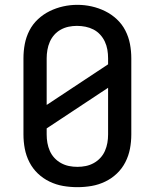

<svg xmlns="http://www.w3.org/2000/svg" viewBox="-20 -766 640 794"><path d="M300 8Q270 8 241 3Q212 -2 185 -15Q158 -28 136.5 -48.5Q115 -69 101.5 -95.5Q88 -122 82.5 -151Q77 -180 77 -210V-525Q77 -555 82.5 -584Q88 -613 101.5 -639.5Q115 -666 137 -686.5Q159 -707 185.5 -720Q212 -733 241 -739.5Q270 -746 300 -746Q330 -746 359 -739.5Q388 -733 414.5 -720Q441 -707 463 -686.5Q485 -666 498.5 -639.5Q512 -613 517.5 -584Q523 -555 523 -525V-210Q523 -180 517.5 -151Q512 -122 498.5 -95.5Q485 -69 463.5 -48.5Q442 -28 415 -15Q388 -2 359 3Q330 8 300 8ZM173 -332 427 -500V-525Q427 -543 424 -560.5Q421 -578 413.5 -594Q406 -610 394 -623Q382 -636 366.5 -644Q351 -652 333.5 -655.5Q316 -659 298 -659Q281 -659 264 -655.5Q247 -652 231.5 -643.5Q216 -635 204.5 -622Q193 -609 186 -593Q179 -577 176 -559.5Q173 -542 173 -525ZM300 -76Q318 -76 335 -79.5Q352 -83 367.5 -91.5Q383 -100 395 -113Q407 -126 414 -142Q421 -158 424 -175Q427 -192 427 -210V-403L173 -235V-210Q173 -192 176 -175Q179 -158 186 -142Q193 -126 205 -113Q217 -100 232.5 -91.5Q248 -83 265 -79.5Q282 -76 300 -76Z"/></svg>

Font: Iosevka Custom Medium Extended
Style: Regular
Weight: 500
Width: 7
Monospace: yes
Designer: Belleve Invis
Foundry: Belleve Invis
Version: Version 11.2.4; ttfautohint (v1.8.4)